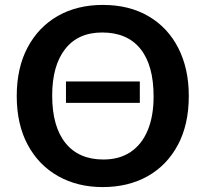

<svg xmlns="http://www.w3.org/2000/svg" viewBox="-20 -740 825 780"><path d="M397 20Q295 20 216 -24.5Q137 -69 92.5 -152Q48 -235 48 -350Q48 -464 92 -547Q136 -630 214.5 -675Q293 -720 398 -720Q505 -720 583.5 -674Q662 -628 704.5 -544.5Q747 -461 747 -350Q747 -234 702.5 -151Q658 -68 579.5 -24Q501 20 397 20ZM400 -92Q465 -92 510.5 -122.5Q556 -153 580 -210.5Q604 -268 604 -348Q604 -475 550.5 -541.5Q497 -608 395 -608Q297 -608 244.5 -540.5Q192 -473 192 -352Q192 -226 246 -159Q300 -92 400 -92ZM248 -322V-409H548V-322Z"/></svg>

Font: Moderustic SemiBold
Style: Regular
Weight: 600
Designer: Tural Alisoy
Foundry: TAFT Foundry
Version: Version 2.120